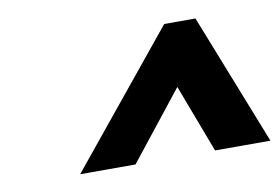

<svg xmlns="http://www.w3.org/2000/svg" viewBox="-47 -762 697 478"><g transform="rotate(-10 301.0 -523.0)"><path d="M462 -357H602L471 -689H392L121 -357H261L397 -529Z"/></g></svg>

Font: LT Wave Text Black Italic
Style: Regular
Weight: 900
Designer: Daniel Lyons
Version: Version 2.5 (Glyphs App)